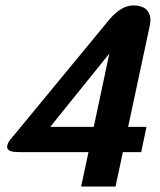

<svg xmlns="http://www.w3.org/2000/svg" viewBox="-20 -678 582 698"><path d="M320.8 -216.7H162.5L377.5 -483.3ZM465 -658.3C430 -658.3 398.3 -634.2 368.3 -595.8L31.7 -187.5C21.7 -175.8 10 -164.2 6.7 -150C6.7 -148.3 5.8 -146.7 5.8 -145C5.8 -128.3 24.2 -125 51.7 -125H301.7L275 0H400L426.7 -125H493.3L512.5 -216.7H445.8L524.2 -583.3C525.8 -590.8 526.7 -598.3 526.7 -605C526.7 -642.5 500.8 -658.3 465 -658.3Z"/></svg>

Font: BoonHome
Style: Bold Oblique
Weight: 700
Italic angle: -12°
Designer: Sungsit Sawaiwan
Foundry: Sungsit Sawaiwan
Version: Version 0.2